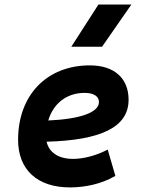

<svg xmlns="http://www.w3.org/2000/svg" viewBox="-20 -815 626 845"><path d="M301.8 -115.7C237.8 -115.7 195.8 -143.6 185.1 -191.4C420.9 -197.8 545.9 -253.4 545.9 -376C545.9 -471.2 482.4 -527.3 375.5 -527.3C186 -527.3 59.6 -396.5 59.6 -199.7C59.6 -67.9 144.5 9.8 287.6 9.8C352.1 9.8 425.8 -4.4 487.8 -41L454.1 -156.7C404.8 -130.9 348.6 -115.7 301.8 -115.7ZM293.9 -609.4H429.2L558.1 -794.9H413.1ZM192.4 -284.7C214.4 -359.4 273.4 -406.2 352.1 -406.2C392.6 -406.2 415.5 -391.1 415.5 -365.7C415.5 -320.3 333.5 -291 192.4 -284.7Z"/></svg>

Font: Cascadia Code NF
Style: Bold Italic
Weight: 700
Italic angle: -10°
Monospace: yes
Designer: Aaron Bell
Foundry: Saja Typeworks
Version: Version 2404.023